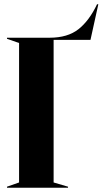

<svg xmlns="http://www.w3.org/2000/svg" viewBox="-20 -686 484 906"><path d="M13 195 70 175V-483L13 -503V-508H214Q299 -508 350 -548Q401 -588 438 -666H444L407 -498H233V175L301 195V200H13Z"/></svg>

Font: Nyght Serif Bold
Style: Regular
Weight: 700
Designer: Maksym Kobuzan
Version: Version 0.410